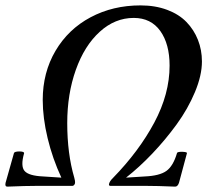

<svg xmlns="http://www.w3.org/2000/svg" viewBox="-34 -696 779 719"><path d="M-6.8 2.9Q-16.1 2.9 -13.2 -11.2L18.1 -122.1Q19.5 -128.9 39.6 -128.9Q57.1 -128.4 56.2 -122.1Q42.5 -73.7 58.1 -55.7Q73.7 -37.6 127.9 -35.2L195.8 -30.8Q162.6 -102.5 144.3 -178.7Q126 -254.9 126 -321.8Q126 -424.3 173.8 -505.6Q221.7 -586.9 305.2 -631.3Q388.7 -675.8 492.2 -675.8Q547.4 -675.8 591.8 -659.2Q636.2 -642.6 664.3 -613.5Q692.4 -584.5 707.3 -546.6Q722.2 -508.8 722.2 -465.8Q722.2 -413.6 696 -351.1Q669.9 -288.6 627.7 -230.5Q585.4 -172.4 536.6 -121.1Q487.8 -69.8 438 -30.8L507.8 -35.2Q563.5 -37.6 589.1 -55.9Q614.7 -74.2 628.9 -123Q630.9 -128.4 651.9 -127.4Q667.5 -126.5 666 -122.1L636.2 -11.2Q631.3 2.9 622.1 2.9Q554.7 0 508.8 0H378.9Q374 0 374 -5.9Q376 -17.1 389.2 -29.8Q486.3 -129.4 543.7 -236.8Q601.1 -344.2 601.1 -450.2Q601.1 -531.2 566.2 -580.1Q531.2 -628.9 466.8 -628.9Q396.5 -628.9 339.4 -576.9Q282.2 -524.9 250 -434.6Q217.8 -344.2 217.8 -234.9Q217.8 -120.6 244.1 -30.8Q248 -16.1 247.1 -12.2Q247.1 -7.3 243.9 -3.7Q240.7 0 237.8 0H106.9Q62 0 -6.8 2.9Z"/></svg>

Font: Junicode SmCond Medium
Style: Italic
Weight: 500
Width: 4
Italic angle: -11°
Designer: Peter S. Baker
Version: Version 2.206